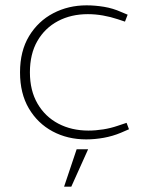

<svg xmlns="http://www.w3.org/2000/svg" viewBox="-20 -516 542 719"><path d="M303 6Q233 6 177 -24Q121 -54 88 -110Q55 -166 55 -245Q55 -325 89 -381Q123 -437 179.5 -466.5Q236 -496 304 -496Q336 -496 369.5 -490.5Q403 -485 434 -471L458 -461L448 -435L421 -444Q394 -453 365.5 -458Q337 -463 309 -463Q246 -463 197 -437Q148 -411 120 -362.5Q92 -314 92 -245Q92 -177 120.5 -128Q149 -79 198.5 -53Q248 -27 311 -27Q338 -27 366.5 -31.5Q395 -36 421 -45L454 -56L463 -32L433 -19Q402 -6 368.5 0Q335 6 303 6ZM220 183 267 43H310L247 183Z"/></svg>

Font: REM Medium Thin
Style: Regular
Weight: 250
Version: Version 1.005;gftools[0.9.28]